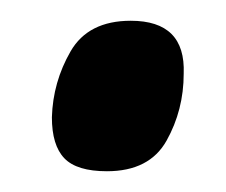

<svg xmlns="http://www.w3.org/2000/svg" viewBox="-20 -401 218 185"><path d="M30 -288Q31 -322 48 -351.5Q65 -381 106 -381Q159 -381 157 -330Q157 -295 140.5 -265.5Q124 -236 83 -236Q54 -236 42 -248.5Q30 -261 30 -288Z"/></svg>

Font: Georama SemiCondensed SemiBold
Style: Italic
Weight: 600
Width: 4
Italic angle: -9°
Designer: Jean-Baptiste Levee
Foundry: Production Type
Version: Version 1.000